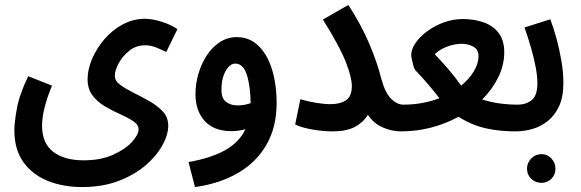

<svg xmlns="http://www.w3.org/2000/svg" viewBox="-20 -526 2349 776"><path d="M38 1Q38 -30 48 -86.5Q58 -143 94 -218L190 -180Q169 -128 159.5 -88.5Q150 -49 150 -18Q150 53 195 87.5Q240 122 318 122Q387 122 437 99.5Q487 77 513.5 47.5Q540 18 540 -3Q540 -22 519 -36Q498 -50 467.5 -63.5Q437 -77 406 -95Q375 -113 354.5 -139.5Q334 -166 334 -206Q334 -245 352 -287.5Q370 -330 401.5 -367Q433 -404 475.5 -427Q518 -450 566 -450Q597 -450 635.5 -437.5Q674 -425 697 -408L652 -316Q638 -323 614 -333Q590 -343 567 -343Q530 -343 502.5 -321Q475 -299 459.5 -270Q444 -241 444 -220Q444 -199 466 -183Q488 -167 520 -151Q552 -135 584 -117Q616 -99 638 -75.5Q660 -52 660 -18Q660 19 636 62Q612 105 567.5 143Q523 181 458.5 205.5Q394 230 312 230Q235 230 173 205Q111 180 74.5 129Q38 78 38 1Z M768 230 742 129Q833 113 890 81Q947 49 972 -4Q945 4 915 4Q844 4 807 -37.5Q770 -79 770 -145Q770 -187 782 -228Q794 -269 816 -302.5Q838 -336 869 -356Q900 -376 937 -376Q988 -376 1024 -341.5Q1060 -307 1079 -246.5Q1098 -186 1098 -109Q1098 -13 1057.5 58Q1017 129 943 172.5Q869 216 768 230ZM875 -163Q875 -128 894 -114Q913 -100 940 -100Q967 -100 993 -109Q992 -179 977.5 -224Q963 -269 931 -269Q909 -269 892 -239Q875 -209 875 -163Z M1316 -105Q1355 -105 1378.5 -121Q1402 -137 1402 -178Q1402 -214 1377 -277Q1352 -340 1285 -447L1388 -506Q1441 -424 1473.5 -347Q1506 -270 1521 -208Q1537 -150 1561 -126.5Q1585 -103 1611 -103Q1638 -103 1651 -88Q1664 -73 1664 -51Q1664 -26 1649 -10.5Q1634 5 1601 5Q1564 5 1527 -11Q1490 -27 1467 -62Q1448 -31 1414 -13Q1380 5 1324 5Q1287 5 1243 -2.5Q1199 -10 1173 -23L1194 -125Q1223 -116 1257 -110.5Q1291 -105 1316 -105Z M1600 5 1610 -103Q1651 -103 1687.5 -110Q1724 -117 1756 -129Q1728 -165 1704 -192.5Q1680 -220 1658 -243Q1655 -246 1651.5 -258Q1648 -270 1645 -283.5Q1642 -297 1642 -304Q1642 -327 1659.5 -352.5Q1677 -378 1707 -400Q1737 -422 1774 -435.5Q1811 -449 1851 -449Q1897 -449 1935 -435.5Q1973 -422 1995.5 -392.5Q2018 -363 2018 -315Q2018 -263 1994 -214Q1970 -165 1929 -124Q1993 -103 2074 -103Q2100 -103 2113.5 -88.5Q2127 -74 2127 -50Q2127 -24 2110 -9.5Q2093 5 2064 5Q1997 5 1941 -8Q1885 -21 1833 -54Q1782 -26 1723 -10.5Q1664 5 1600 5ZM1737 -307Q1765 -278 1792 -246.5Q1819 -215 1844 -180Q1877 -207 1895.5 -238.5Q1914 -270 1914 -299Q1914 -326 1893 -337.5Q1872 -349 1846 -349Q1818 -349 1788 -338Q1758 -327 1737 -307Z M2169 213Q2144 213 2127 196.5Q2110 180 2110 156Q2110 132 2127 114.5Q2144 97 2169 97Q2192 97 2208.5 114.5Q2225 132 2225 156Q2225 180 2208.5 196.5Q2192 213 2169 213Z M2063 5 2073 -103Q2106 -103 2129 -121.5Q2152 -140 2152 -190Q2152 -219 2144.5 -257.5Q2137 -296 2125 -337Q2113 -378 2100 -415L2204 -448Q2217 -415 2229 -371Q2241 -327 2249 -280Q2257 -233 2257 -190Q2257 -134 2239.5 -96.5Q2222 -59 2193.5 -36.5Q2165 -14 2131 -4.5Q2097 5 2063 5Z"/></svg>

Font: Noto Sans Arabic ExtCond SemBd
Style: Regular
Weight: 600
Width: 2
Designer: Monotype Design Team, Nadine Chahine, Nizar Qandah and Khaled Hosny
Foundry: Monotype Imaging Inc.
Version: Version 2.012; ttfautohint (v1.8.4.7-5d5b)